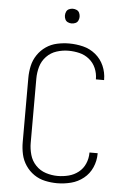

<svg xmlns="http://www.w3.org/2000/svg" viewBox="-61 -975 699 1028"><g transform="rotate(5 288.0 -461.0)"><path d="M285 8Q323 8 360 -1.5Q397 -11 427 -35Q457 -59 472.5 -94.5Q488 -130 488 -168V-171H444V-169Q444 -139 432 -111Q420 -83 396.5 -64.5Q373 -46 344 -38.5Q315 -31 285 -31Q253 -31 221.5 -41Q190 -51 167 -75Q144 -99 135 -131Q126 -163 126 -195V-540Q126 -573 135 -604.5Q144 -636 167 -660Q190 -684 221.5 -694Q253 -704 285 -704Q315 -704 344 -697Q373 -690 396.5 -671Q420 -652 432 -624Q444 -596 444 -566V-564H488V-567Q488 -605 472.5 -640.5Q457 -676 427 -700.5Q397 -725 360 -734Q323 -743 285 -743Q253 -743 220.5 -736Q188 -729 161 -710.5Q134 -692 115.5 -664.5Q97 -637 90 -605Q83 -573 83 -540V-195Q83 -162 90 -130Q97 -98 115.5 -70.5Q134 -43 161 -24.5Q188 -6 220.5 1Q253 8 285 8ZM288 -851Q299 -851 309 -855.5Q319 -860 323.5 -870Q328 -880 328 -890Q328 -901 323.5 -911Q319 -921 309 -925.5Q299 -930 288 -930Q278 -930 268 -925.5Q258 -921 253.5 -911Q249 -901 249 -890Q249 -880 253.5 -870Q258 -860 268 -855.5Q278 -851 288 -851Z"/></g></svg>

Font: Iosevka Sparkle Extralight
Style: Regular
Weight: 200
Designer: Belleve Invis
Foundry: Belleve Invis
Version: Version 4.5.0; ttfautohint (v1.8.3)